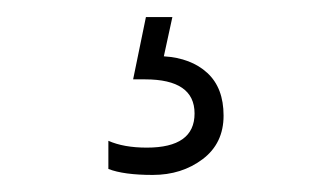

<svg xmlns="http://www.w3.org/2000/svg" viewBox="-20 -26 390 225"><path d="M107 172V139Q125 147 152 147Q208 147 208 107Q208 67 150 67H136L151 -6H182L172 40Q204 42 223 59.5Q242 77 242 109.5Q242 142 217.5 160.5Q193 179 159 179Q125 179 107 172Z"/></svg>

Font: Khand Light
Style: Regular
Weight: 300
Designer: Devanagari: Sanchit Sawaria, Jyotish Sonowal; Latin: Satya Rajpurohit
Foundry: Indian Type Foundry
Version: Version 1.101;PS 1.0;hotconv 1.0.78;makeotf.lib2.5.61930; tt